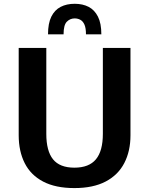

<svg xmlns="http://www.w3.org/2000/svg" viewBox="-20 -958 769 988"><path d="M362.8 9.8Q265.6 9.8 201.9 -23.7Q138.2 -57.1 107.2 -118.4Q76.2 -179.7 76.2 -262.2V-711.4H218.3V-269Q218.3 -181.2 252.9 -138.2Q287.6 -95.2 362.8 -95.2Q438 -95.2 473.6 -138.2Q509.3 -181.2 509.3 -269.5V-711.4H651.4V-261.7Q651.4 -180.2 619.6 -118.9Q587.9 -57.6 523.7 -23.9Q459.5 9.8 362.8 9.8ZM227.1 -781.2Q227.1 -837.9 244.1 -872.3Q261.2 -906.7 292 -922.6Q322.8 -938.5 364.3 -938.5Q405.8 -938.5 436.3 -922.6Q466.8 -906.7 484.1 -872.3Q501.5 -837.9 501.5 -781.2H422.4Q422.4 -813.5 414.6 -831.3Q406.7 -849.1 393.3 -856.2Q379.9 -863.3 364.3 -863.3Q340.8 -863.3 324 -846.4Q307.1 -829.6 307.1 -781.2Z"/></svg>

Font: Comme SemiBold
Style: Regular
Weight: 600
Version: Version 1.000;gftools[0.9.27]